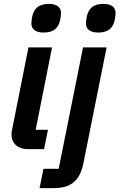

<svg xmlns="http://www.w3.org/2000/svg" viewBox="-20 -765 613 985"><path d="M204 -598C261 -598 280 -627 288 -660C291 -674 293 -688 293 -698C293 -726 274 -745 230 -745C173 -745 154 -716 146 -683C143 -669 141 -655 141 -645C141 -617 160 -598 204 -598ZM484 -598C541 -598 560 -627 568 -660C571 -674 573 -688 573 -698C573 -726 554 -745 510 -745C453 -745 434 -716 426 -683C423 -669 421 -655 421 -645C421 -617 440 -598 484 -598ZM206 0 226 -99H163L247 -522H126L42 -100C40 -90 39 -83 39 -75C39 -30 71 0 122 0ZM281 101H203L183 200H258C348 200 391 157 408 72L527 -522H406Z"/></svg>

Font: Braiins Sans SemiBold
Style: Italic
Weight: 600
Italic angle: -11.31°
Designer: Mike Abbink, Paul van der Laan, Pieter van Rosmalen, Jiri Chlebus, Lubos Buracinsky
Foundry: Bold Monday, Sudetype
Version: Version 1.000;hotconv 1.0.109;makeotfexe 2.5.65596